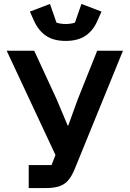

<svg xmlns="http://www.w3.org/2000/svg" viewBox="-20 -956 660 976"><path d="M126 0V-117H242L262 -168L14 -698H154L268 -451L324 -318H327L376 -453L474 -698H605L359 -95Q344 -59 326 -38.5Q308 -18 281 -9Q254 0 213 0ZM314 -748Q252 -748 213.5 -774.5Q175 -801 153 -850L132 -897L234 -936L267 -841Q275 -838 288 -836Q301 -834 314 -834Q327 -834 340 -836Q353 -838 361 -841L394 -936L496 -897L475 -850Q454 -801 415 -774.5Q376 -748 314 -748Z"/></svg>

Font: IBM Plex Sans SemiBold
Style: Regular
Weight: 600
Designer: Mike Abbink, Paul van der Laan, Pieter van Rosmalen
Foundry: Bold Monday
Version: Version 3.201